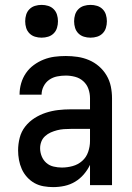

<svg xmlns="http://www.w3.org/2000/svg" viewBox="-20 -757 540 785"><path d="M197 8Q178 8 158 4.5Q138 1 121 -8.5Q104 -18 90.5 -33Q77 -48 69 -66Q61 -84 57.5 -103.5Q54 -123 54 -142Q54 -168 60.5 -193.5Q67 -219 83 -239.5Q99 -260 121 -274Q143 -288 167.5 -296Q192 -304 217.5 -307Q243 -310 269 -310H348V-355Q348 -375 341.5 -393.5Q335 -412 320.5 -425Q306 -438 287 -443Q268 -448 249 -448Q231 -448 213.5 -444.5Q196 -441 181.5 -431Q167 -421 158.5 -404.5Q150 -388 150 -370H60V-371Q60 -394 66.5 -416.5Q73 -439 86 -458Q99 -477 118 -491Q137 -505 158.5 -513.5Q180 -522 202.5 -525Q225 -528 249 -528Q273 -528 297 -524.5Q321 -521 343.5 -511.5Q366 -502 384.5 -486Q403 -470 415.5 -449Q428 -428 433 -404Q438 -380 438 -355V0H348V-83Q338 -62 322.5 -44Q307 -26 287 -14Q267 -2 244 3Q221 8 197 8ZM233 -72Q255 -72 277 -78Q299 -84 316 -99Q333 -114 340.5 -136Q348 -158 348 -180V-230H269Q255 -230 241 -229Q227 -228 213.5 -224.5Q200 -221 187.5 -215.5Q175 -210 164.5 -200.5Q154 -191 149 -178Q144 -165 144 -151Q144 -134 150.5 -118Q157 -102 169.5 -91Q182 -80 199 -76Q216 -72 233 -72ZM350 -603Q336 -603 323 -607Q310 -611 300.5 -620.5Q291 -630 287 -643Q283 -656 283 -670Q283 -684 287 -697Q291 -710 300.5 -719.5Q310 -729 323 -733Q336 -737 350 -737Q364 -737 377 -733Q390 -729 399.5 -719.5Q409 -710 413 -697Q417 -684 417 -670Q417 -656 413 -643Q409 -630 399.5 -620.5Q390 -611 377 -607Q364 -603 350 -603ZM150 -603Q136 -603 123 -607Q110 -611 100.5 -620.5Q91 -630 87 -643Q83 -656 83 -670Q83 -684 87 -697Q91 -710 100.5 -719.5Q110 -729 123 -733Q136 -737 150 -737Q164 -737 177 -733Q190 -729 199.5 -719.5Q209 -710 213 -697Q217 -684 217 -670Q217 -656 213 -643Q209 -630 199.5 -620.5Q190 -611 177 -607Q164 -603 150 -603Z"/></svg>

Font: Iosevka Term Medium
Style: Regular
Weight: 500
Monospace: yes
Designer: Belleve Invis
Foundry: Belleve Invis
Version: Version 26.3.1